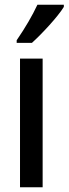

<svg xmlns="http://www.w3.org/2000/svg" viewBox="-20 -786 288 806"><path d="M248 -757V-766H137C116 -721 87 -671 50 -617V-606H114C156 -644 223 -716 248 -757ZM159 0V-540H64V0Z"/></svg>

Font: Noto Sans Sinhala UI ExtraCondensed Medium
Style: Regular
Weight: 500
Width: 2
Designer: Jelle Bosma - Monotype Design Team
Foundry: Monotype Imaging Inc.
Version: Version 2.006